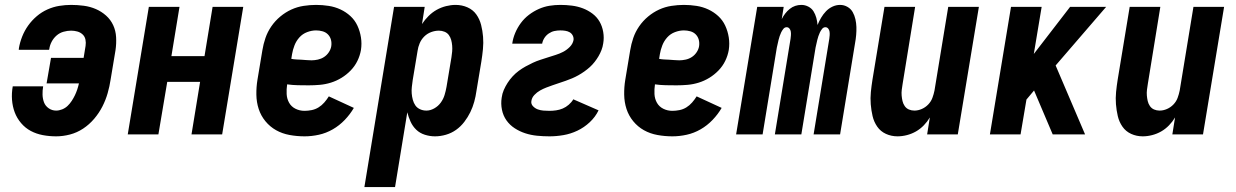

<svg xmlns="http://www.w3.org/2000/svg" viewBox="-20 -548 5040 783"><path d="M209 8Q181 8 154.5 3Q128 -2 105.5 -14Q83 -26 66 -46Q49 -66 40 -90Q31 -114 29 -141Q27 -168 32 -196H156Q153 -179 153.5 -162Q154 -145 159.5 -130.5Q165 -116 178.5 -106.5Q192 -97 209 -97Q221 -97 233.5 -102Q246 -107 255.5 -116Q265 -125 272.5 -136.5Q280 -148 285.5 -159.5Q291 -171 295 -183Q299 -195 302 -208H170L188 -312H321L329 -361Q331 -374 328.5 -386.5Q326 -399 317 -407.5Q308 -416 295.5 -419.5Q283 -423 270 -423Q255 -423 239 -418.5Q223 -414 210.5 -403Q198 -392 190.5 -377.5Q183 -363 181 -348Q181 -347 180.5 -346Q180 -345 180 -345H56Q57 -346 57 -348Q57 -350 57 -351Q61 -375 70.5 -399Q80 -423 95 -444Q110 -465 130 -482Q150 -499 173.5 -509.5Q197 -520 221.5 -524Q246 -528 270 -528Q296 -528 322 -524.5Q348 -521 371 -511Q394 -501 412.5 -484.5Q431 -468 441.5 -445.5Q452 -423 453.5 -396.5Q455 -370 451 -343L431 -223Q427 -196 419 -168Q411 -140 397.5 -113.5Q384 -87 364 -63.5Q344 -40 319 -23.5Q294 -7 265.5 0.5Q237 8 209 8Z M501 0 587 -520H712L679 -319H814L847 -520H972L886 0H761L796 -214H662L626 0Z M1222 8Q1191 8 1161 2.5Q1131 -3 1106 -17Q1081 -31 1062.5 -53.5Q1044 -76 1035 -103.5Q1026 -131 1025.5 -162Q1025 -193 1030 -223L1050 -343Q1054 -368 1062.5 -393Q1071 -418 1086.5 -440.5Q1102 -463 1123 -480.5Q1144 -498 1168 -509Q1192 -520 1218 -524Q1244 -528 1269 -528Q1295 -528 1320.5 -524Q1346 -520 1368.5 -509.5Q1391 -499 1409 -482.5Q1427 -466 1437.5 -443.5Q1448 -421 1452 -395.5Q1456 -370 1452 -344Q1448 -321 1437.5 -299.5Q1427 -278 1410 -260.5Q1393 -243 1372.5 -230.5Q1352 -218 1329.5 -211Q1307 -204 1284 -202Q1261 -200 1239 -200Q1217 -200 1194.5 -200.5Q1172 -201 1151 -204Q1148 -184 1149 -164.5Q1150 -145 1159 -129Q1168 -113 1185 -104.5Q1202 -96 1222 -96Q1236 -96 1251 -99Q1266 -102 1279 -110Q1292 -118 1302.5 -130Q1313 -142 1321 -155L1423 -108Q1408 -82 1386 -59Q1364 -36 1337 -20.5Q1310 -5 1280.5 1.5Q1251 8 1222 8ZM1250 -302Q1263 -302 1276.5 -305Q1290 -308 1301.5 -315.5Q1313 -323 1321 -335Q1329 -347 1331 -360Q1333 -374 1329.5 -386.5Q1326 -399 1317 -408Q1308 -417 1295 -420.5Q1282 -424 1269 -424Q1251 -424 1232.5 -417Q1214 -410 1201 -395.5Q1188 -381 1181 -363Q1174 -345 1171 -327L1168 -308Q1178 -306 1188.5 -305.5Q1199 -305 1209 -304.5Q1219 -304 1229.5 -303Q1240 -302 1250 -302Z M1466 215 1587 -520H1712L1701 -450Q1712 -467 1727.5 -482.5Q1743 -498 1761 -508Q1779 -518 1799 -523Q1819 -528 1838 -528Q1864 -528 1886.5 -518Q1909 -508 1922.5 -489Q1936 -470 1942 -446.5Q1948 -423 1950 -398Q1952 -373 1949.5 -347.5Q1947 -322 1943 -297L1923 -177Q1920 -155 1914 -133Q1908 -111 1898 -90.5Q1888 -70 1873.5 -51Q1859 -32 1840 -18.5Q1821 -5 1798.5 1.5Q1776 8 1754 8Q1733 8 1712.5 1.5Q1692 -5 1677.5 -19Q1663 -33 1654.5 -51.5Q1646 -70 1641 -90L1591 215ZM1719 -97Q1735 -97 1751 -106Q1767 -115 1777.5 -129.5Q1788 -144 1793 -160.5Q1798 -177 1801 -194L1821 -314Q1823 -326 1824 -338Q1825 -350 1824 -362Q1823 -374 1820 -385Q1817 -396 1810.5 -405Q1804 -414 1793 -418.5Q1782 -423 1770 -423Q1754 -423 1738 -417Q1722 -411 1710 -399Q1698 -387 1691.5 -371.5Q1685 -356 1683 -341L1663 -221Q1661 -207 1659.5 -193.5Q1658 -180 1659 -167Q1660 -154 1663.5 -141Q1667 -128 1674 -118Q1681 -108 1693 -102.5Q1705 -97 1719 -97Z M2221 8Q2195 8 2170 5.5Q2145 3 2122 -4.5Q2099 -12 2079 -25Q2059 -38 2045.5 -57Q2032 -76 2027 -100.5Q2022 -125 2026 -150Q2028 -166 2034.5 -181Q2041 -196 2050 -210Q2059 -224 2070.5 -236.5Q2082 -249 2095.5 -259Q2109 -269 2123.5 -277Q2138 -285 2153 -292Q2168 -299 2183.5 -304Q2199 -309 2214.5 -314Q2230 -319 2246 -324Q2262 -329 2276.5 -336.5Q2291 -344 2303.5 -356.5Q2316 -369 2319 -385Q2320 -395 2315.5 -403.5Q2311 -412 2303 -416.5Q2295 -421 2285 -422.5Q2275 -424 2265 -424Q2253 -424 2241 -421.5Q2229 -419 2218 -411.5Q2207 -404 2200 -393Q2193 -382 2191 -370H2069Q2072 -392 2081 -413.5Q2090 -435 2104 -454Q2118 -473 2137 -487.5Q2156 -502 2177.5 -511.5Q2199 -521 2221 -524.5Q2243 -528 2265 -528Q2289 -528 2312.5 -525Q2336 -522 2357 -514Q2378 -506 2396 -492.5Q2414 -479 2425 -460Q2436 -441 2440 -417.5Q2444 -394 2440 -371Q2438 -357 2433 -344Q2428 -331 2421 -319Q2414 -307 2405 -295.5Q2396 -284 2385.5 -274.5Q2375 -265 2363 -256.5Q2351 -248 2338.5 -241Q2326 -234 2313 -228.5Q2300 -223 2287 -218.5Q2274 -214 2260.5 -209.5Q2247 -205 2234 -200.5Q2221 -196 2208 -191Q2195 -186 2182.5 -179Q2170 -172 2159.5 -161Q2149 -150 2147 -136Q2145 -124 2153.5 -115Q2162 -106 2173 -102Q2184 -98 2196 -97Q2208 -96 2221 -96Q2234 -96 2248 -98Q2262 -100 2275 -105.5Q2288 -111 2299.5 -121Q2311 -131 2318 -143L2421 -98Q2408 -71 2385 -49.5Q2362 -28 2334.5 -15Q2307 -2 2278 3Q2249 8 2221 8Z M2722 8Q2691 8 2661 2.5Q2631 -3 2606 -17Q2581 -31 2562.5 -53.5Q2544 -76 2535 -103.5Q2526 -131 2525.5 -162Q2525 -193 2530 -223L2550 -343Q2554 -368 2562.5 -393Q2571 -418 2586.5 -440.5Q2602 -463 2623 -480.5Q2644 -498 2668 -509Q2692 -520 2718 -524Q2744 -528 2769 -528Q2795 -528 2820.5 -524Q2846 -520 2868.5 -509.5Q2891 -499 2909 -482.5Q2927 -466 2937.5 -443.5Q2948 -421 2952 -395.5Q2956 -370 2952 -344Q2948 -321 2937.5 -299.5Q2927 -278 2910 -260.5Q2893 -243 2872.5 -230.5Q2852 -218 2829.5 -211Q2807 -204 2784 -202Q2761 -200 2739 -200Q2717 -200 2694.5 -200.5Q2672 -201 2651 -204Q2648 -184 2649 -164.5Q2650 -145 2659 -129Q2668 -113 2685 -104.5Q2702 -96 2722 -96Q2736 -96 2751 -99Q2766 -102 2779 -110Q2792 -118 2802.5 -130Q2813 -142 2821 -155L2923 -108Q2908 -82 2886 -59Q2864 -36 2837 -20.5Q2810 -5 2780.5 1.5Q2751 8 2722 8ZM2750 -302Q2763 -302 2776.5 -305Q2790 -308 2801.5 -315.5Q2813 -323 2821 -335Q2829 -347 2831 -360Q2833 -374 2829.5 -386.5Q2826 -399 2817 -408Q2808 -417 2795 -420.5Q2782 -424 2769 -424Q2751 -424 2732.5 -417Q2714 -410 2701 -395.5Q2688 -381 2681 -363Q2674 -345 2671 -327L2668 -308Q2678 -306 2688.5 -305.5Q2699 -305 2709 -304.5Q2719 -304 2729.5 -303Q2740 -302 2750 -302Z M2982 0 3068 -520H3176L3168 -470Q3174 -482 3182 -492.5Q3190 -503 3200.5 -511.5Q3211 -520 3223 -524Q3235 -528 3248 -528Q3263 -528 3276.5 -521Q3290 -514 3297.5 -502Q3305 -490 3309 -475.5Q3313 -461 3314 -446Q3320 -461 3328.5 -475.5Q3337 -490 3348.5 -502Q3360 -514 3375 -521Q3390 -528 3406 -528Q3422 -528 3436 -520Q3450 -512 3457.5 -498.5Q3465 -485 3468.5 -469.5Q3472 -454 3472.5 -438Q3473 -422 3471.5 -405Q3470 -388 3467 -372L3406 0H3298L3362 -390Q3363 -397 3363.5 -404.5Q3364 -412 3363 -419Q3362 -426 3357.5 -431.5Q3353 -437 3346 -437Q3338 -437 3332.5 -430Q3327 -423 3323.5 -415.5Q3320 -408 3317.5 -400.5Q3315 -393 3313 -385Q3311 -377 3309.5 -369.5Q3308 -362 3306 -354L3248 0H3140L3204 -390Q3205 -397 3205.5 -404.5Q3206 -412 3205 -419Q3204 -426 3199.5 -431.5Q3195 -437 3188 -437Q3180 -437 3174.5 -430Q3169 -423 3165.5 -415.5Q3162 -408 3159.5 -400.5Q3157 -393 3155 -385Q3153 -377 3151.5 -369.5Q3150 -362 3148 -354L3090 0Z M3640 8Q3615 8 3593 -2Q3571 -12 3557.5 -31.5Q3544 -51 3538.5 -74.5Q3533 -98 3531 -123Q3529 -148 3531.5 -173Q3534 -198 3538 -223L3587 -520H3712L3661 -206Q3659 -194 3657.5 -182Q3656 -170 3657 -158.5Q3658 -147 3660.5 -136Q3663 -125 3669.5 -115.5Q3676 -106 3686.5 -101.5Q3697 -97 3709 -97Q3724 -97 3739 -103.5Q3754 -110 3765.5 -122Q3777 -134 3782.5 -149Q3788 -164 3791 -179L3847 -520H3972L3886 0H3761L3772 -69Q3762 -52 3747.5 -37Q3733 -22 3715.5 -12Q3698 -2 3678.5 3Q3659 8 3640 8Z M4017 0 4103 -520H4228L4196 -328L4344 -520H4491L4285 -281L4405 0H4273L4197 -179L4166 -142L4142 0Z M4640 8Q4615 8 4593 -2Q4571 -12 4557.5 -31.5Q4544 -51 4538.5 -74.5Q4533 -98 4531 -123Q4529 -148 4531.5 -173Q4534 -198 4538 -223L4587 -520H4712L4661 -206Q4659 -194 4657.5 -182Q4656 -170 4657 -158.5Q4658 -147 4660.5 -136Q4663 -125 4669.5 -115.5Q4676 -106 4686.5 -101.5Q4697 -97 4709 -97Q4724 -97 4739 -103.5Q4754 -110 4765.5 -122Q4777 -134 4782.5 -149Q4788 -164 4791 -179L4847 -520H4972L4886 0H4761L4772 -69Q4762 -52 4747.5 -37Q4733 -22 4715.5 -12Q4698 -2 4678.5 3Q4659 8 4640 8Z"/></svg>

Font: Iosevka SS04 Extrabold
Style: Italic
Weight: 800
Italic angle: -9°
Monospace: yes
Designer: Belleve Invis
Foundry: Belleve Invis
Version: Version 19.0.0; ttfautohint (v1.8.4)